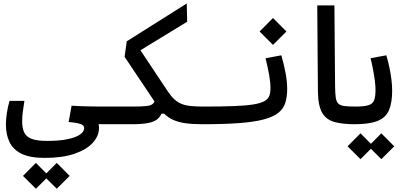

<svg xmlns="http://www.w3.org/2000/svg" viewBox="-20 -725 2384 1125"><path d="M242.7 200.2Q154.8 200.2 105.2 175.3Q55.7 150.4 35.2 106.2Q14.6 62 14.6 4.9Q14.6 -26.4 20.3 -63.5Q25.9 -100.6 36.1 -133.8H123Q117.7 -98.1 113.8 -70.6Q109.9 -43 109.9 -14.2Q109.9 24.4 121.3 50Q132.8 75.7 164.3 88.1Q195.8 100.6 255.9 100.6Q328.6 100.6 377 90.3Q425.3 80.1 449.2 63Q473.1 45.9 473.1 26.4Q473.1 15.1 465.1 8.5Q457 2 437.5 -2.4Q418 -6.8 382.3 -10.3L399.4 -105.5Q429.2 -103.5 462.9 -102.5Q496.6 -101.6 528.8 -101.1Q561 -100.6 585.9 -100.6Q612.3 -100.6 624 -87.6Q635.7 -74.7 635.7 -52.2Q635.7 -27.3 621.6 -12.2Q607.4 2.9 580.1 2.9Q561 2.9 543.5 1Q525.9 -1 514.2 -3.4L525.4 -43.5Q542.5 -32.2 551.3 -15.1Q560.1 2 560.1 24.4Q560.1 71.8 523.4 111.8Q486.8 151.9 416.3 176Q345.7 200.2 242.7 200.2ZM312.5 380.9 236.8 305.7 312.5 229.5 388.2 305.7ZM190.4 380.9 114.7 305.7 190.4 229.5 266.1 305.7Z M1166 2.9Q1107.9 2.9 1066.7 -2.9Q1025.4 -8.8 995.1 -22.5Q964.8 -36.1 940.7 -60.1Q916.5 -84 892.1 -120.1L710 -392.1L722.7 -482.9L1074.2 -704.6L1076.7 -597.7L749.5 -397.9L774.9 -472.7L960.4 -193.8Q981 -162.6 1000.7 -144Q1020.5 -125.5 1043.7 -116.2Q1066.9 -106.9 1097.9 -103.8Q1128.9 -100.6 1171.9 -100.6Q1185.5 -100.6 1192.1 -87.4Q1198.7 -74.2 1198.7 -58.6Q1198.7 -22.5 1188 -9.8Q1177.2 2.9 1166 2.9ZM580.1 2.9 585.9 -100.6H753.4Q811.5 -100.6 838.9 -103.8Q866.2 -106.9 876.5 -117.7Q886.7 -128.4 893.1 -150.4L969.7 -141.1L955.1 -59.1H926.3Q916.5 -37.1 897.7 -23.4Q878.9 -9.8 843.8 -3.4Q808.6 2.9 749 2.9Z M1166 2.9Q1156.7 2.9 1153.3 -11.5Q1149.9 -25.9 1149.9 -52.7Q1149.9 -78.6 1156.7 -89.6Q1163.6 -100.6 1171.9 -100.6Q1277.8 -100.6 1348.6 -103.3Q1419.4 -106 1462.6 -112.8Q1505.9 -119.6 1528.1 -131.8Q1550.3 -144 1557.6 -162.6Q1564.9 -181.2 1564.9 -208Q1564.9 -244.1 1556.6 -288.6Q1548.3 -333 1536.1 -383.8L1628.4 -400.9Q1645 -343.8 1653.8 -294.7Q1662.6 -245.6 1662.6 -203.6Q1662.6 -157.7 1651.9 -123Q1641.1 -88.4 1611.6 -64.5Q1582 -40.5 1526.9 -25.6Q1471.7 -10.7 1383.3 -3.9Q1294.9 2.9 1166 2.9ZM1579.6 -461.9 1501 -540.5 1579.6 -619.6 1658.2 -540.5Z M2057.6 2.9Q1985.4 2.9 1938 -10.7Q1890.6 -24.4 1867.2 -65.4Q1843.8 -106.4 1842.8 -188.5L1838.9 -693.4H1939.5L1943.4 -220.2Q1943.8 -177.7 1947.3 -153.6Q1950.7 -129.4 1962.2 -118.2Q1973.6 -106.9 1997.8 -103.8Q2022 -100.6 2063.5 -100.6Q2074.7 -100.6 2080.1 -88.9Q2085.4 -77.1 2085.4 -59.1Q2085.4 -23.4 2077.9 -10.3Q2070.3 2.9 2057.6 2.9Z M2057.6 2.9 2063.5 -100.6Q2114.3 -100.6 2139.2 -108.6Q2164.1 -116.7 2172.1 -137.7Q2180.2 -158.7 2180.2 -198.2Q2180.2 -222.7 2176.3 -252.7Q2172.4 -282.7 2166 -316.4Q2159.7 -350.1 2151.4 -383.8L2243.7 -400.9Q2254.9 -362.8 2262.5 -325.9Q2270 -289.1 2273.9 -255.6Q2277.8 -222.2 2277.8 -193.8Q2277.8 -122.1 2259 -78.9Q2240.2 -35.6 2192.4 -16.4Q2144.5 2.9 2057.6 2.9ZM2214.4 207.5 2138.7 132.3 2214.4 56.2 2290 132.3ZM2092.3 207.5 2016.6 132.3 2092.3 56.2 2168 132.3Z"/></svg>

Font: Cascadia Code
Style: Regular
Weight: 400
Monospace: yes
Designer: Aaron Bell
Foundry: Saja Typeworks
Version: Version 2106.017